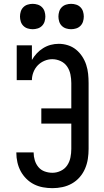

<svg xmlns="http://www.w3.org/2000/svg" viewBox="-20 -971 540 999"><path d="M253 8Q228 8 203.5 3.5Q179 -1 157 -12Q135 -23 117 -41Q99 -59 87.5 -80.5Q76 -102 70.5 -126.5Q65 -151 65 -176V-178H155V-177Q155 -157 161 -137Q167 -117 180 -101.5Q193 -86 212.5 -79Q232 -72 253 -72Q275 -72 296 -82Q317 -92 329.5 -110.5Q342 -129 346.5 -151.5Q351 -174 351 -196V-328H195V-407H351V-539Q351 -561 346.5 -583.5Q342 -606 329.5 -624.5Q317 -643 296 -653Q275 -663 252 -663Q231 -663 211 -654.5Q191 -646 176.5 -631Q162 -616 154 -595.5Q146 -575 146 -554H67V-735H146V-659Q157 -678 171.5 -693.5Q186 -709 204.5 -720.5Q223 -732 243.5 -737.5Q264 -743 286 -743Q310 -743 333.5 -735.5Q357 -728 375.5 -713Q394 -698 407.5 -677.5Q421 -657 428.5 -634Q436 -611 438.5 -587Q441 -563 441 -539V-196Q441 -170 437 -144Q433 -118 422.5 -93.5Q412 -69 394.5 -49Q377 -29 354 -16Q331 -3 305 2.5Q279 8 253 8ZM350 -819Q337 -819 324 -823Q311 -827 301.5 -836.5Q292 -846 288 -859Q284 -872 284 -885Q284 -898 288 -911Q292 -924 301.5 -933.5Q311 -943 324 -947Q337 -951 350 -951Q363 -951 376 -947Q389 -943 398.5 -933.5Q408 -924 412 -911Q416 -898 416 -885Q416 -872 412 -859Q408 -846 398.5 -836.5Q389 -827 376 -823Q363 -819 350 -819ZM150 -819Q137 -819 124 -823Q111 -827 101.5 -836.5Q92 -846 88 -859Q84 -872 84 -885Q84 -898 88 -911Q92 -924 101.5 -933.5Q111 -943 124 -947Q137 -951 150 -951Q163 -951 176 -947Q189 -943 198.5 -933.5Q208 -924 212 -911Q216 -898 216 -885Q216 -872 212 -859Q208 -846 198.5 -836.5Q189 -827 176 -823Q163 -819 150 -819Z"/></svg>

Font: Iosevka Curly Slab Medium
Style: Regular
Weight: 500
Monospace: yes
Designer: Belleve Invis
Foundry: Belleve Invis
Version: Version 22.1.2; ttfautohint (v1.8.4)